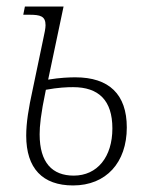

<svg xmlns="http://www.w3.org/2000/svg" viewBox="-20 -556 458 586"><path d="M203 10C304 10 367 -60 367 -167C367 -268 313 -320 210 -320C193 -320 163 -319 127 -313L174 -536H56L51 -511H69C103 -511 119 -507 119 -479C119 -470 116 -455 112 -437L80 -284C67 -225 60 -181 60 -142C60 -42 110 10 203 10ZM205 -20C140 -20 101 -59 101 -146C101 -171 104 -206 120 -282C158 -289 185 -290 203 -290C281 -290 323 -250 323 -164C323 -77 277 -20 205 -20Z"/></svg>

Font: Noto Serif Condensed ExtraLight
Style: Italic
Weight: 200
Width: 3
Italic angle: -12°
Designer: Monotype Design Team
Foundry: Monotype Imaging Inc.
Version: Version 2.013